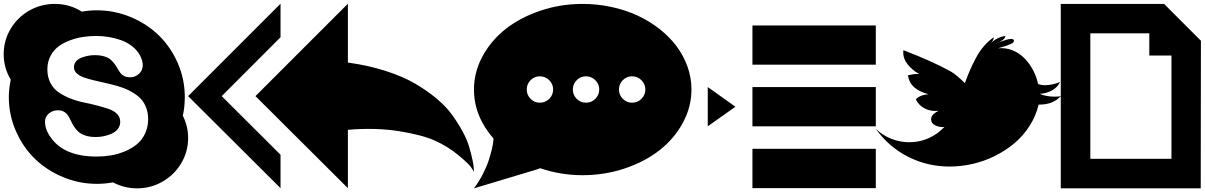

<svg xmlns="http://www.w3.org/2000/svg" viewBox="-20 -821 6531 1041"><path d="M783.2 -174.8Q783.2 -213.9 769.5 -244.9Q755.9 -275.9 732.4 -295.9Q709 -315.9 679 -330.8Q648.9 -345.7 615.5 -355Q582 -364.3 548.6 -371.8Q515.1 -379.4 485.1 -386.5Q455.1 -393.6 431.6 -402.3Q408.2 -411.1 394.5 -424.8Q380.9 -438.5 380.9 -457Q380.9 -475.1 392.6 -488.5Q404.3 -502 422.6 -508.8Q440.9 -515.6 458.7 -518.8Q476.6 -522 493.2 -522Q522.9 -522 544.9 -515.4Q566.9 -508.8 579.3 -498Q591.8 -487.3 601.1 -474.6Q610.4 -461.9 617.4 -449.2Q624.5 -436.5 632.6 -425.8Q640.6 -415 653.8 -408.4Q667 -401.9 685.1 -401.9Q712.9 -401.9 733.4 -420.7Q753.9 -439.5 753.9 -466.8Q753.9 -493.2 738.8 -521Q723.1 -549.8 695.6 -571Q668 -592.3 634.8 -603.8Q601.6 -615.2 568.6 -620.6Q535.6 -626 502 -626Q465.8 -626 430.9 -620.8Q396 -615.7 360.1 -602.5Q324.2 -589.4 297.4 -569.3Q270.5 -549.3 253.7 -517.3Q236.8 -485.4 236.8 -444.8Q236.8 -402.3 253.9 -370.4Q271 -338.4 298.6 -319.8Q326.2 -301.3 361.8 -287.1Q397.5 -272.9 434.3 -265.6Q471.2 -258.3 506.8 -248.8Q542.5 -239.3 570.1 -230Q597.7 -220.7 614.7 -203.1Q631.8 -185.5 631.8 -161.1Q631.8 -138.7 618.7 -121.8Q605.5 -105 584.7 -95.9Q564 -86.9 542.5 -82.5Q521 -78.1 500 -78.1Q466.8 -78.1 442.6 -86.2Q418.5 -94.2 404.8 -106.9Q391.1 -119.6 381.3 -135Q371.6 -150.4 364.3 -166Q356.9 -181.6 348.9 -194.3Q340.8 -207 327.1 -215.1Q313.5 -223.1 293.9 -223.1Q265.6 -223.1 244.9 -205.8Q224.1 -188.5 224.1 -161.1Q224.1 -118.7 254.9 -76.2Q327.1 27.8 503.9 27.8Q543.5 27.8 581.5 21.5Q619.6 15.1 656.5 -0.2Q693.4 -15.6 721.2 -38.1Q749 -60.5 766.1 -95.9Q783.2 -131.3 783.2 -174.8ZM1000 -73.2Q1000 1.5 962.4 64.5Q924.8 127.4 861.1 163.8Q797.4 200.2 723.1 200.2Q654.3 200.2 592.8 168Q546.9 175.8 504.9 175.8Q409.2 175.8 321 138.9Q232.9 102.1 168.7 39.6Q104.5 -22.9 66.2 -110.6Q27.8 -198.2 27.8 -294.9Q27.8 -335.4 38.1 -389.2Q0 -453.6 0 -526.9Q0 -601.6 37.6 -664.6Q75.2 -727.5 138.9 -763.7Q202.6 -799.8 276.9 -799.8Q357.4 -799.8 423.8 -757.8Q463.9 -765.1 504.9 -765.1Q601.1 -765.1 689.2 -728.3Q777.3 -691.4 841.6 -628.7Q905.8 -565.9 943.8 -478.8Q981.9 -391.6 981.9 -294.9Q981.9 -239.3 971.2 -193.8Q1000 -136.2 1000 -73.2Z M1866.2 -800.8V-481.9Q1976.1 -466.8 2069.6 -436.8Q2163.1 -406.7 2228.5 -368.9Q2293.9 -331.1 2347.2 -286.4Q2400.4 -241.7 2433.1 -195.8Q2465.8 -149.9 2489.7 -105.2Q2513.7 -60.5 2524.7 -21.7Q2535.6 17.1 2542 46.9Q2548.3 76.7 2548.8 93.8L2549.8 110.8Q2543.9 99.6 2530.8 81.5Q2517.6 63.5 2463.1 18.6Q2408.7 -26.4 2338.9 -58.1Q2269 -89.8 2142.6 -109.9Q2016.1 -129.9 1866.2 -117.2V199.2L1365.2 -299.8ZM1501 -800.8V-619.1L1182.1 -299.8L1501 18.1V199.2L1000 -299.8Z M2979 -335.9Q2979 -365.2 2957.8 -386.2Q2936.5 -407.2 2906.7 -407.2Q2877.4 -407.2 2856.7 -386.2Q2835.9 -365.2 2835.9 -335.9Q2835.9 -306.2 2856.7 -285.2Q2877.4 -264.2 2906.7 -264.2Q2937 -264.2 2958 -285.2Q2979 -306.2 2979 -335.9ZM3229 -335.9Q3229 -365.2 3207.8 -386.2Q3186.5 -407.2 3156.7 -407.2Q3127.4 -407.2 3106.7 -386.2Q3085.9 -365.2 3085.9 -335.9Q3085.9 -306.2 3106.7 -285.2Q3127.4 -264.2 3156.7 -264.2Q3187 -264.2 3208 -285.2Q3229 -306.2 3229 -335.9ZM3479 -335.9Q3479 -365.2 3457.8 -386.2Q3436.5 -407.2 3406.7 -407.2Q3377.4 -407.2 3356.7 -386.2Q3335.9 -365.2 3335.9 -335.9Q3335.9 -306.2 3356.7 -285.2Q3377.4 -264.2 3406.7 -264.2Q3437 -264.2 3458 -285.2Q3479 -306.2 3479 -335.9ZM3729 -335.9Q3729 -241.2 3682.4 -155.3Q3635.7 -69.3 3556.6 -7.1Q3477.5 55.2 3368.2 92Q3258.8 128.9 3138.7 128.9Q3017.6 128.9 2904.8 89.8L2906.7 92.8L2549.8 200.2Q2577.6 163.1 2598.6 121.6Q2619.6 80.1 2630.1 47.4Q2640.6 14.6 2647 -12.7Q2653.3 -40 2654.3 -54.7L2655.8 -69.8Q2549.8 -190.9 2549.8 -335.9Q2549.8 -430.2 2596.4 -516.1Q2643.1 -602.1 2721.9 -664.1Q2800.8 -726.1 2909.9 -762.9Q3019 -799.8 3138.7 -799.8Q3218.8 -799.8 3295.4 -783.2Q3372.1 -766.6 3436.8 -736.6Q3501.5 -706.5 3555.9 -663.8Q3610.4 -621.1 3648.4 -570.1Q3686.5 -519 3707.8 -459Q3729 -398.9 3729 -335.9Z M3817.4 -349.1 3967.3 -242.2 3817.4 -136.2ZM4728.5 -14.2V199.2H4059.6V-14.2ZM4728.5 -349.1V-136.2H4059.6V-349.1ZM4728.5 -683.1V-470.2H4059.6V-683.1Z M5731.4 -299.8Q5688.5 -252.4 5611.3 -253.9Q5596.7 -191.9 5561.8 -137.7Q5526.9 -83.5 5479.2 -43.7Q5431.6 -3.9 5374 24.7Q5316.4 53.2 5253.9 67.6Q5191.4 82 5129.4 82Q5008.3 82 4904.1 29.3Q4799.8 -23.4 4728.5 -122.1Q4764.2 -87.9 4811.8 -68.8Q4859.4 -49.8 4909.7 -49.8Q4964.4 -49.8 5013.7 -71.3Q5063 -92.8 5100.6 -132.8Q5076.7 -129.4 5052.5 -140.4Q5028.3 -151.4 5028.3 -174.8Q5028.3 -189.9 5040.5 -201.4Q5052.7 -212.9 5069.3 -220.2Q5029.3 -215.8 4996.1 -231.7Q4962.9 -247.6 4945.3 -282.2Q4967.3 -306.6 5014.6 -310.1Q4968.3 -321.8 4939.2 -345.7Q4910.2 -369.6 4902.3 -412.1Q4929.7 -419.9 4955.6 -419.9H4963.4Q4926.3 -440.4 4901.1 -471.9Q4876 -503.4 4877.4 -541L4878.4 -548.8Q5037.6 -487.8 5135.7 -433.1Q5166 -415.5 5211.4 -370.1Q5226.1 -410.6 5238.8 -439.9Q5251.5 -469.2 5271 -506.1Q5290.5 -543 5315.2 -571.5Q5339.8 -600.1 5368.7 -619.1Q5367.2 -603.5 5353.5 -587.9Q5387.2 -620.1 5431.6 -626Q5428.7 -603 5378.4 -585Q5385.7 -587.4 5404.1 -594.5Q5422.4 -601.6 5436.8 -605.7Q5451.2 -609.9 5462.4 -609.9Q5477.5 -609.9 5477.5 -599.1Q5477.5 -590.8 5461.4 -583Q5445.3 -575.2 5418.5 -567.4Q5391.6 -559.6 5390.6 -559.1Q5431.6 -563.5 5469.5 -548.3Q5507.3 -533.2 5534.9 -504.6Q5562.5 -476.1 5581.5 -439.9Q5600.6 -403.8 5608.4 -365.2Q5628.4 -358.9 5644.5 -358.9Q5663.6 -358.9 5688.2 -364Q5712.9 -369.1 5727.5 -377.9Q5714.8 -347.7 5684.3 -331.1Q5653.8 -314.5 5617.7 -312Q5651.4 -296.9 5700.7 -296.9Q5716.8 -296.9 5731.4 -299.8Z M5891.6 40H6331.5V-520H6211.4V-640.1H5891.6ZM6291.5 -799.8 6491.2 -600.1 6490.2 200.2H5731.4V-799.8Z"/></svg>

Font: Web Symbols
Style: Regular
Weight: 400
Designer: Igor Kiselev
Foundry: Just Be Nice studio
Version: Version 1.000;PS 001.001;hotconv 1.0.56